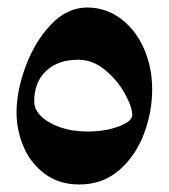

<svg xmlns="http://www.w3.org/2000/svg" viewBox="-20 -555 450 511"><path d="M24 -256Q24 -313 48.5 -379Q73 -445 116 -490Q159 -535 212 -535Q261 -535 300.5 -506Q340 -477 362.5 -427Q385 -377 385 -317Q385 -257 363 -198.5Q341 -140 297 -102Q253 -64 191 -64Q137 -64 99 -92.5Q61 -121 42.5 -165Q24 -209 24 -256ZM332 -249Q332 -270 312.5 -305.5Q293 -341 260 -368.5Q227 -396 188 -396Q134 -396 102.5 -366Q71 -336 71 -285Q71 -264 89 -246Q107 -228 139.5 -216.5Q172 -205 213 -205Q260 -205 296 -218.5Q332 -232 332 -249Z"/></svg>

Font: Rakkas
Style: Regular
Weight: 400
Designer: Zeynep Akay
Foundry: Zeynep Akay
Version: Version 2.000